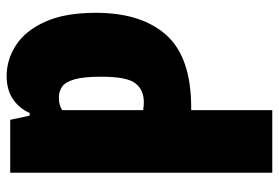

<svg xmlns="http://www.w3.org/2000/svg" viewBox="-154 -694 859 592"><g transform="rotate(90 276.0 -398.5)"><path d="M215 11Q164 11 119.5 -18Q75 -47 47.5 -107.8Q20 -168.5 20 -264Q20 -405 88.8 -481.5Q157.5 -558 312 -558H320V-808H513V0H350L337 -60H329Q314 -27 285.5 -8Q257 11 215 11ZM282 -150Q303.5 -150 320 -160V-410Q314 -411 307 -411.5Q300 -412 296 -412Q257 -412 237 -385.5Q217 -359 217 -281Q217 -227 225 -198.8Q233 -170.5 247.5 -160.2Q262 -150 282 -150Z"/></g></svg>

Font: Encode Sans Cnd Black
Style: Regular
Weight: 900
Width: 3
Designer: Multiple Designers
Foundry: Impallari Type
Version: Version 3.002; ttfautohint (v1.8.3) -l 8 -r 50 -G 200 -x 14 